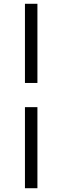

<svg xmlns="http://www.w3.org/2000/svg" viewBox="-20 -765 330 1016"><path d="M112 231V-198H178V231ZM178 -326H112V-745H178Z"/></svg>

Font: Source Serif 4
Style: Regular
Weight: 400
Designer: Frank Grießhammer
Foundry: Adobe Systems Incorporated
Version: Version 4.004;hotconv 1.0.116;makeotfexe 2.5.65601